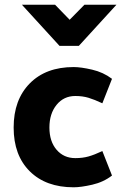

<svg xmlns="http://www.w3.org/2000/svg" viewBox="-20 -784 526 816"><path d="M73 -764H214L276 -700L339 -764H475L315 -589H233ZM300 -376Q251 -376 220.5 -338.5Q190 -301 190 -242Q190 -183 220.5 -147.5Q251 -112 300 -112Q331 -112 356 -119Q381 -126 415 -142L456 -38Q420 -10 372 1Q324 12 293 12Q175 12 106.5 -56Q38 -124 38 -242Q38 -360 106.5 -429.5Q175 -499 293 -499Q324 -499 371.5 -488Q419 -477 456 -449L415 -345Q381 -361 356 -368.5Q331 -376 300 -376Z"/></svg>

Font: Palanquin Dark Medium
Style: Regular
Weight: 500
Designer: Pria Ravichandran
Version: Version 1.001